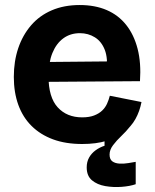

<svg xmlns="http://www.w3.org/2000/svg" viewBox="-20 -559 615 764"><path d="M520 174Q497 182 464 184.5Q431 187 399 181.5Q367 176 346 158.5Q325 141 325 107Q325 85 334.5 68Q344 51 360.5 39Q377 27 396 21V-53L477 -81L497 -55Q482 -36 463 -18Q444 0 430 18.5Q416 37 416 56Q416 75 427 83Q438 91 455.5 92Q473 93 490.5 90Q508 87 520 85ZM307 14Q241 14 191 -4.5Q141 -23 106 -57.5Q71 -92 53 -141.5Q35 -191 35 -253Q35 -315 52.5 -367Q70 -419 103.5 -458Q137 -497 186 -518Q235 -539 297 -539Q358 -539 404.5 -519Q451 -499 482 -460Q513 -421 527.5 -365Q542 -309 537 -236L128 -233V-312L451 -315L404 -274Q410 -327 397 -360.5Q384 -394 357.5 -410.5Q331 -427 298 -427Q260 -427 232 -406.5Q204 -386 188.5 -348Q173 -310 173 -256Q173 -172 209.5 -132Q246 -92 307 -92Q335 -92 354.5 -99.5Q374 -107 386.5 -119Q399 -131 406 -146.5Q413 -162 417 -178L543 -153Q536 -116 519 -85.5Q502 -55 473 -33Q444 -11 403.5 1.5Q363 14 307 14Z"/></svg>

Font: Bricolage Grotesque 24pt
Style: Bold
Weight: 700
Designer: Mathieu Triay
Foundry: Atelier Triay
Version: Version 1.001;gftools[0.9.33.dev8+g029e19f]